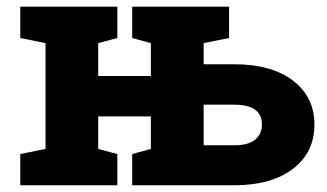

<svg xmlns="http://www.w3.org/2000/svg" viewBox="-20 -548 968 568"><path d="M40 0V-92.3L114.7 -107.4V-420.4L40 -435.5V-528.3H327.1V-435.5L270.5 -420.4V-323.2H426.3V-420.4L371.1 -435.5V-528.3H657.7V-435.5L582.5 -420.4V-357.9H672.9Q783.7 -357.9 846.9 -309.3Q910.2 -260.7 910.2 -179.7Q910.2 -97.2 846.7 -48.6Q783.2 0 672.9 0H371.1V-92.3L426.3 -107.4V-203.6H270.5V-107.4L327.1 -92.3V0ZM582.5 -118.2H672.9Q714.4 -118.2 734.6 -134.8Q754.9 -151.4 754.9 -179.7Q754.9 -238.3 672.9 -238.3H582.5Z"/></svg>

Font: Roboto Slab ExtraBold
Style: Regular
Weight: 800
Designer: Google
Version: Version 2.001; ttfautohint (v1.8.3)